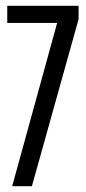

<svg xmlns="http://www.w3.org/2000/svg" viewBox="-20 -642 296 662"><path d="M251 -622V-576L90 0H22L177 -563H5V-622Z"/></svg>

Font: Teko Light
Style: Regular
Weight: 300
Designer: Manushi Parikh, Jonny Pinhorn
Foundry: Indian Type Foundry
Version: Version 1.105;PS 1.0;hotconv 1.0.78;makeotf.lib2.5.61930; tt